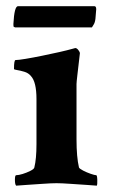

<svg xmlns="http://www.w3.org/2000/svg" viewBox="-20 -585 359 609"><path d="M31.2 3.9Q27.3 0 27.3 -14.6Q27.3 -29.3 31.2 -29.3Q39.1 -29.3 51.8 -33.2Q64.5 -37.1 76.2 -43Q87.9 -48.8 88.9 -53.7Q95.7 -81.1 95.7 -127.9V-270.5Q95.7 -325.2 78.1 -343.8Q70.3 -353.5 57.1 -357.4Q43.9 -361.3 34.2 -362.8Q24.4 -364.3 24.4 -366.2Q24.4 -394.5 29.3 -394.5Q38.1 -394.5 61.5 -398.4Q85 -402.3 113.8 -408.2Q142.6 -414.1 168.5 -419.9Q194.3 -425.8 208 -429.7L218.8 -432.6Q223.6 -432.6 228.5 -426.3Q233.4 -419.9 233.4 -416Q228.5 -373 225.6 -348.6Q222.7 -324.2 222.7 -318.4V-142.6Q222.7 -86.9 230.5 -53.7Q232.4 -49.8 243.7 -43.9Q254.9 -38.1 267.6 -33.7Q280.3 -29.3 285.2 -29.3Q288.1 -29.3 288.6 -14.6Q289.1 0 287.1 3.9Q279.3 2.9 254.4 1.5Q229.5 0 202.1 -2Q174.8 -3.9 159.2 -3.9Q143.6 -3.9 116.2 -2Q88.9 0 64.5 1.5Q40 2.9 31.2 3.9ZM28.3 -498 23.4 -500Q22.5 -502 22.5 -508.8Q25.4 -565.4 37.1 -565.4H279.3Q285.2 -565.4 285.2 -555.7Q284.2 -538.1 282.7 -525.4Q281.2 -512.7 276.4 -505.9L271.5 -498Z"/></svg>

Font: Crimson Text Bold
Style: Bold
Weight: 700
Designer: Sebastian Kosch
Foundry: Sebastian Kosch
Version: Version 1.10 July 1, 2025